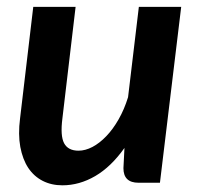

<svg xmlns="http://www.w3.org/2000/svg" viewBox="-20 -533 581 560"><path d="M200.5 -513H77L38.5 -187.5C34.5 -156.5 34.8 -128.8 39.2 -104.5C43.8 -80.2 51.5 -59.8 62.5 -43.2C73.5 -26.8 87.5 -14.2 104.5 -5.5C121.5 3.2 140.7 7.5 162 7.5C195 7.5 226.9 -1.5 257.8 -19.5C288.6 -37.5 317 -64.8 343 -101.5L340 -42.5C340 -14.2 354.7 0 384 0H446.5L508.5 -513H385L353.5 -249.5C346.2 -225.8 337 -204.3 326 -185C315 -165.7 303 -149.2 290 -135.8C277 -122.2 263.6 -111.8 249.8 -104.5C235.9 -97.2 222.3 -93.5 209 -93.5C188.7 -93.5 174.7 -100.8 167 -115.2C159.3 -129.8 157.7 -153.8 162 -187.5Z"/></svg>

Font: Lato
Style: Bold Italic
Weight: 700
Italic angle: -7°
Designer: Lukasz Dziedzic
Foundry: tyPoland Lukasz Dziedzic
Version: Version 2.007; 2014-02-27